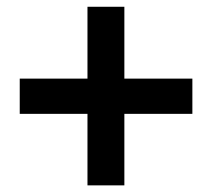

<svg xmlns="http://www.w3.org/2000/svg" viewBox="-20 -660 630 570"><path d="M239.7 -109.7V-322H38.6V-426.6H239.7V-639.9H349.2V-426.6H551.1V-322H349.2V-109.7Z"/></svg>

Font: Noto Sans HK Thin
Style: Regular
Weight: 100
Designer: Ryoko NISHIZUKA 西塚涼子 (kana, bopomofo & ideographs); Paul D. Hunt (Latin, Greek & Cyrillic); Sandoll Communications 산돌커뮤니
Foundry: Adobe
Version: Version 2.004-H2;hotconv 1.0.118;makeotfexe 2.5.65603